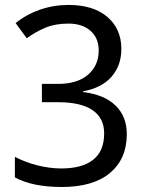

<svg xmlns="http://www.w3.org/2000/svg" viewBox="-20 -744 591 774"><path d="M314.9 -376V-373Q401.4 -362.3 446.3 -318.1Q491.2 -273.9 491.2 -203.1Q491.2 -104 423.8 -47.1Q356.4 9.8 229 9.8Q110.8 9.8 40 -28.8V-111.8Q82.5 -89.4 132.1 -77.1Q181.6 -64.9 227.1 -64.9Q311.5 -64.9 355.7 -100.1Q399.9 -135.3 399.9 -206.1Q399.9 -268.1 353 -300Q306.2 -332 213.9 -332H148.9V-405.8H213.9Q292 -405.8 335 -442.9Q377.9 -480 377.9 -541Q377.9 -590.8 344.7 -619.9Q311.5 -648.9 255.9 -648.9Q203.6 -648.9 163.8 -632.6Q124 -616.2 87.9 -589.8L43 -650.9Q86.4 -686 141.4 -705.1Q196.3 -724.1 255.9 -724.1Q356.4 -724.1 412.8 -675.8Q469.2 -627.4 469.2 -546.9Q469.2 -479.5 429.2 -434.3Q389.2 -389.2 314.9 -376Z"/></svg>

Font: Noto Sans Bengali UI
Style: Regular
Weight: 400
Designer: Monotype Design Team
Foundry: Monotype Imaging Inc.
Version: Version 1.03 uh